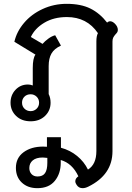

<svg xmlns="http://www.w3.org/2000/svg" viewBox="-20 -623 690 1002"><path d="M63 253Q63 201 103 171.5Q143 142 205 142Q218 142 225 143V93H298V148Q346 161 382.5 191Q419 221 439 262Q483 235 483 165V-407Q483 -435 491 -450Q434 -534 329 -534Q261 -534 211.5 -504.5Q162 -475 141 -430L202 -394Q214 -408 232.5 -421.5Q251 -435 268 -439L298 -385Q263 -369 248.5 -343.5Q234 -318 234 -278V-132Q244 -112 244 -87Q244 -46 215 -18Q186 10 140 10Q93 10 64 -18Q35 -46 35 -87Q35 -127 61 -154.5Q87 -182 126 -182Q138 -182 151 -177V-268Q151 -319 165 -338L55 -405Q67 -458 105.5 -503.5Q144 -549 202.5 -576Q261 -603 328 -603Q402 -603 451.5 -578.5Q501 -554 539 -505Q546 -512 555 -512Q566 -512 578 -501Q595 -485 595 -467Q595 -460 592 -455Q589 -450 583 -444Q575 -435 571 -427Q567 -419 567 -406V166Q567 289 441 351Q425 359 411 359Q391 359 380 342Q373 332 373 323Q373 308 389 297Q357 229 297 212V226Q297 283 266 321Q235 359 175 359Q125 359 94 330Q63 301 63 253ZM184 -87Q184 -106 171 -118.5Q158 -131 140 -131Q120 -131 107.5 -118.5Q95 -106 95 -87Q95 -68 108 -55.5Q121 -43 140 -43Q158 -43 171 -55.5Q184 -68 184 -87ZM227 227V201Q211 199 203 199Q169 199 151 214Q133 229 133 254Q133 273 144.5 285.5Q156 298 176 298Q203 298 215 280.5Q227 263 227 227Z"/></svg>

Font: Niramit
Style: Regular
Weight: 400
Version: Version 1.000; ttfautohint (v1.6)